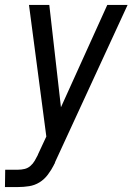

<svg xmlns="http://www.w3.org/2000/svg" viewBox="-36 -540 556 775"><path d="M-16 215 -15 145H38Q50 145 63 142Q76 139 86.5 130Q97 121 104 109Q111 97 117 85V84L151 11L81 -520H163L210 -107L397 -520H479L187 113Q186 116 185 119Q184 122 182 124V125Q172 145 157.5 164.5Q143 184 123.5 196Q104 208 81.5 211.5Q59 215 37 215Z"/></svg>

Font: Iosevka Algr
Style: Italic
Weight: 400
Italic angle: -9°
Monospace: yes
Designer: Belleve Invis
Foundry: Belleve Invis
Version: Version 26.0.2; ttfautohint (v1.8.3)